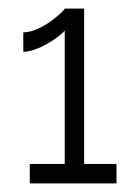

<svg xmlns="http://www.w3.org/2000/svg" viewBox="-20 -831 312 445"><path d="M175 -451V-811H130C130 -807 77 -756 34 -756V-711C67 -711 117 -744 130 -760V-451H49V-406H250V-451Z"/></svg>

Font: Raleway Reg
Style: Regular
Weight: 400
Designer: Matt McInerney, Pablo Impallari, Rodrigo Fuenzalida
Foundry: Matt McInerney, Pablo Impallari, Rodrigo Fuenzalida
Version: Version 3.00 July 28, 2015